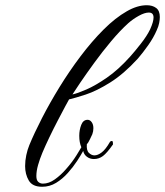

<svg xmlns="http://www.w3.org/2000/svg" viewBox="-20 -705 631 734"><path d="M141 9Q104 9 90 -15Q76 -39 76 -70Q76 -91 80.5 -112Q85 -133 92 -150Q111 -196 140.5 -253.5Q170 -311 207.5 -372Q245 -433 288 -490Q331 -547 376 -592Q421 -637 465 -662Q505 -685 541 -685Q563 -685 577 -674.5Q591 -664 591 -640Q591 -630 588.5 -617Q586 -604 579 -589Q567 -561 546.5 -532Q526 -503 507 -481Q453 -422 401 -389.5Q349 -357 307.5 -343.5Q266 -330 244 -325Q242 -322 230 -299.5Q218 -277 201 -244.5Q184 -212 168 -178.5Q152 -145 142 -121Q132 -97 125.5 -74Q119 -51 119 -32Q119 -16 126.5 -9.5Q134 -3 144 -3Q167 -3 190 -19.5Q213 -36 232 -58Q256 -85 272.5 -111.5Q289 -138 291 -142Q283 -160 283 -186Q283 -208 290.5 -227.5Q298 -247 315 -247Q324 -247 330.5 -238Q337 -229 337 -215Q337 -203 333 -192Q331 -188 324 -173Q317 -158 312 -154Q310 -130 320 -120.5Q330 -111 341 -111Q354 -111 369 -122.5Q384 -134 400 -162Q402 -165 404.5 -165.5Q407 -166 408 -166Q411 -166 411.5 -160.5Q412 -155 412 -153Q389 -120 373.5 -108.5Q358 -97 339 -97Q324 -97 312.5 -105.5Q301 -114 298 -128Q290 -113 275 -90Q260 -67 239.5 -44Q219 -21 194.5 -6Q170 9 141 9ZM257 -344Q276 -348 310.5 -363Q345 -378 388.5 -408Q432 -438 477 -488Q495 -508 518.5 -538Q542 -568 554 -593Q567 -622 567 -638Q567 -657 549 -657Q533 -657 510.5 -644.5Q488 -632 470 -616Q439 -588 405 -547.5Q371 -507 340.5 -465Q310 -423 287.5 -390Q265 -357 257 -344Z"/></svg>

Font: Fleur De Leah
Style: Regular
Weight: 400
Designer: Robert E. Leuschke
Foundry: Robert E. Leuschke
Version: Version 1.010; ttfautohint (v1.8.3)